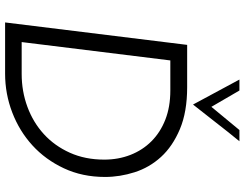

<svg xmlns="http://www.w3.org/2000/svg" viewBox="-123 -836 959 753"><g transform="rotate(90 356.5 -459.5)"><path d="M156 -714H322Q419 -714 486.5 -685.5Q554 -657 595.5 -611.5Q637 -566 655.5 -508Q674 -450 674 -392Q674 -303 640 -230.5Q606 -158 550 -107Q494 -56 421 -28Q348 0 269 0H68ZM270 -65Q338 -65 399 -87.5Q460 -110 506 -152Q552 -194 579 -254Q606 -314 606 -389Q606 -444 587.5 -491.5Q569 -539 534 -574Q499 -609 449 -628.5Q399 -648 335 -648H217L145 -65ZM292 -919H335L399 -809L490 -919H534Q497 -874 461.5 -828Q426 -782 390 -737Z"/></g></svg>

Font: Josefin Sans
Style: Italic
Weight: 400
Italic angle: -7.5°
Designer: Santiago Orozco
Foundry: Typemade